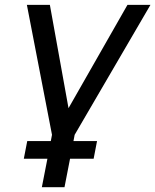

<svg xmlns="http://www.w3.org/2000/svg" viewBox="-20 -567 643 795"><path d="M153.3 208H247.1L270 90.3H367.7L381.8 17.1H284.2L289.1 -8.8L603 -546.9H507.8L263.7 -119.1L186.5 -546.9H91.3L195.3 -8.8L190.4 17.1H92.8L78.6 90.3H176.3Z"/></svg>

Font: Hack
Style: Oblique
Weight: 400
Italic angle: -12°
Monospace: yes
Designer: Christopher Simpkins
Foundry: Christopher Simpkins
Version: Version 2.010